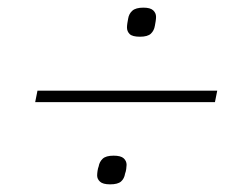

<svg xmlns="http://www.w3.org/2000/svg" viewBox="-20 -557 640 502"><path d="M72 -290 78 -320H548L542 -290ZM268 -75Q249 -75 241.5 -82Q234 -89 234 -98Q234 -103 235 -110Q236 -117 238 -122Q240 -134 248.5 -142Q257 -150 277 -150Q296 -150 303.5 -143Q311 -136 311 -126Q311 -122 310 -115Q309 -108 307 -103Q305 -90 296.5 -82.5Q288 -75 268 -75ZM346 -461Q326 -461 319 -468Q312 -475 312 -485Q312 -490 313 -496.5Q314 -503 315 -508Q317 -521 326 -529Q335 -537 355 -537Q373 -537 380.5 -530Q388 -523 388 -513Q388 -508 387 -501.5Q386 -495 385 -490Q383 -477 374.5 -469Q366 -461 346 -461Z"/></svg>

Font: IBM Plex Sans ExtLt
Style: Italic
Weight: 200
Italic angle: -11°
Designer: Mike Abbink, Paul van der Laan, Pieter van Rosmalen
Foundry: Bold Monday
Version: Version 3.005